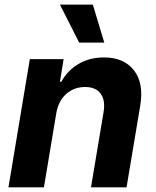

<svg xmlns="http://www.w3.org/2000/svg" viewBox="-20 -797 662 817"><path d="M219.5 -315.3 166.9 0H16L106.9 -545.5H250.7L235.1 -449.2H241.1Q267 -497.2 314.3 -524.9Q361.5 -552.6 422.6 -552.6Q507.5 -552.6 550.1 -497.7Q592.7 -442.8 576.7 -347.3L518.5 0H367.2L420.8 -320.3Q429 -370.4 408.2 -398.6Q387.4 -426.8 341.6 -426.8Q295.5 -426.8 262.1 -397.5Q228.7 -368.3 219.5 -315.3ZM423.7 -615.8H316.8L235.1 -777.3H375Z"/></svg>

Font: Inter UI
Style: Bold Italic
Weight: 700
Italic angle: 9.39999°
Designer: Rasmus Andersson
Foundry: rsms
Version: 3.2;8d6f07862